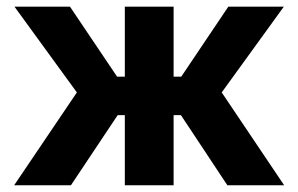

<svg xmlns="http://www.w3.org/2000/svg" viewBox="-20 -550 886 570"><path d="M208.2 -275.6 22.9 -530.3H187.7L327.6 -322.4H350.6V-530.3H495.4V-322.4H518.1L657.9 -530.3H822.7L638.2 -275.6L823.6 0H655L517.1 -208.2H495.4V0H350.6V-208.2H329.4L190.6 0H22Z"/></svg>

Font: Pretendard JP Variable
Style: Regular
Weight: 400
Designer: Base glyphs from Inter by Rasmus Andersson; Hangul glyphs from Noto Sans CJK(Source Han Sans) by Jang Soo-young and Kang
Foundry: Kil Hyung-jin
Version: Version 1.307;Glyphs 3.2 (3192)